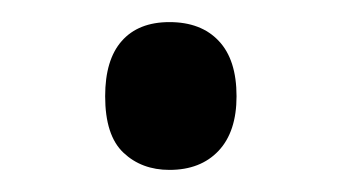

<svg xmlns="http://www.w3.org/2000/svg" viewBox="-20 -138 306 172"><path d="M74.2 -51.8Q74.2 -84.5 89.1 -101.3Q104 -118.2 131.8 -118.2Q160.2 -118.2 176 -101.3Q191.9 -84.5 191.9 -51.8Q191.9 -20 175.8 -2.9Q159.7 14.2 131.8 14.2Q106.9 14.2 90.6 -1.2Q74.2 -16.6 74.2 -51.8Z"/></svg>

Font: f01899195
Style: Regular
Weight: 400
Foundry: Ascender Corporation
Version: Version 1.10